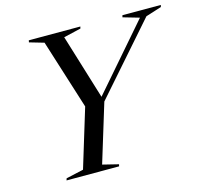

<svg xmlns="http://www.w3.org/2000/svg" viewBox="-103 -830 1003 946"><g transform="rotate(-15 398.0 -357.5)"><path d="M680 -681 597 -705 599.5 -715H795.5L793 -705L712.5 -679.5L403.5 -327.5L312.5 -30L393.5 -10L391 0H123L126 -10L215 -30L306 -328.5L194 -683.5L120 -705L122 -715H385L382.5 -705L294.5 -684.5L396 -353.5Z"/></g></svg>

Font: Newsreader 72pt
Style: Italic
Weight: 400
Italic angle: -17°
Designer: Hugues Gentile
Foundry: Production Type
Version: Version 1.003; ttfautohint (v1.8.3)